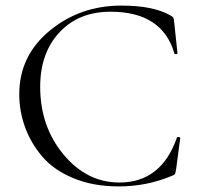

<svg xmlns="http://www.w3.org/2000/svg" viewBox="-20 -656 709 688"><path d="M415 -636Q529 -636 590 -601Q599 -596 601 -592.5Q603 -589 604 -578L616 -465Q616 -463 611 -462Q606 -461 605 -464Q562 -614 376 -614Q262 -614 193 -540Q124 -466 124 -345Q124 -203 207.5 -102.5Q291 -2 408 -2Q558 -2 614 -163Q615 -166 620.5 -165Q626 -164 626 -162L611 -49Q609 -37 607 -33Q605 -29 596 -26Q506 12 406 12Q314 12 243 -17.5Q172 -47 131 -95.5Q90 -144 69.5 -201Q49 -258 49 -318Q49 -456 158 -546Q267 -636 415 -636Z"/></svg>

Font: Cormorant Infant
Style: Regular
Weight: 400
Designer: Christian Thalmann (Catharsis Fonts)
Version: Version 1.000;PS 002.000;hotconv 1.0.88;makeotf.lib2.5.64775